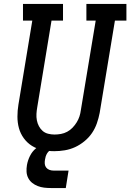

<svg xmlns="http://www.w3.org/2000/svg" viewBox="-20 -755 658 969"><path d="M254 8Q224 8 194.5 2Q165 -4 141 -19Q117 -34 100 -57.5Q83 -81 75.5 -108.5Q68 -136 68 -166.5Q68 -197 73 -227L143 -651H96V-735H298V-651H240L168 -214Q165 -197 164 -180.5Q163 -164 166 -148Q169 -132 176.5 -118Q184 -104 195.5 -94Q207 -84 223 -80Q239 -76 255 -76Q271 -76 287.5 -79Q304 -82 319 -90Q334 -98 346 -110.5Q358 -123 367 -137.5Q376 -152 381 -167.5Q386 -183 388 -199L463 -651H416V-735H618V-651H560L483 -185Q478 -159 469 -133Q460 -107 444.5 -84Q429 -61 406.5 -42.5Q384 -24 359 -12.5Q334 -1 307 3.5Q280 8 254 8ZM237 194Q219 194 202.5 192Q186 190 170.5 184Q155 178 142.5 168Q130 158 122.5 143.5Q115 129 114 112Q113 95 116 78Q120 55 131 32.5Q142 10 161 -6Q180 -22 203.5 -28.5Q227 -35 250 -35L244 0Q236 0 229 6Q222 12 217.5 19.5Q213 27 210.5 35Q208 43 207 51Q205 62 206 72.5Q207 83 213.5 91Q220 99 230 102.5Q240 106 251 106H326L312 194Z"/></svg>

Font: Iosevka Etoile Medium Oblique
Style: Regular
Weight: 500
Italic angle: -9°
Designer: Belleve Invis
Foundry: Belleve Invis
Version: Version 15.5.2; ttfautohint (v1.8.4)